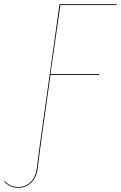

<svg xmlns="http://www.w3.org/2000/svg" viewBox="-108 -700 575 913"><path d="M446 -676H179L132 -348H364V-344H132L84 0H80L175 -680H447ZM-88 164 -86 161Q-72 175 -57.5 182Q-43 189 -20 189Q14 189 37.5 166Q61 143 67 101L80 0H84L71 102Q65 145 40 169Q15 193 -20 193Q-43 193 -58.5 185.5Q-74 178 -88 164Z"/></svg>

Font: Fira Sans Condensed Four
Style: Italic
Weight: 100
Width: 3
Italic angle: -8°
Designer: bBox Type GmbH & Carrois Corporate GbR & Edenspiekermann AG
Foundry: bBox Type GmbH & Carrois Corporate GbR & Edenspiekermann AG
Version: Version 4.301